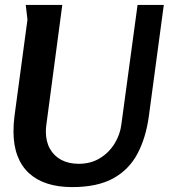

<svg xmlns="http://www.w3.org/2000/svg" viewBox="-20 -752 699 783"><path d="M234 -732 169 -243Q168 -236 167.5 -229.5Q167 -223 167 -216Q167 -175 183.5 -145.5Q200 -116 230 -100Q260 -84 301 -84Q350 -84 387 -106.5Q424 -129 447 -166Q470 -203 475 -245L541 -732H648L587 -278Q575 -190 540.5 -125Q506 -60 441.5 -24.5Q377 11 274 11Q218 11 174 -3Q130 -17 99 -45Q68 -73 51.5 -116Q35 -159 35 -216Q35 -232 36 -247Q37 -262 39 -278L92 -672L85 -732Z"/></svg>

Font: Rosario
Style: Italic
Weight: 400
Italic angle: -8.05°
Designer: Hector Gatti
Foundry: Omnibus Type
Version: Version 1.201